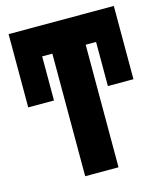

<svg xmlns="http://www.w3.org/2000/svg" viewBox="-113 -844 790 929"><g transform="rotate(-15 281.5 -380.0)"><path d="M198 0V-614H147V-393H18V-760H545V-393H417V-614H365V0Z"/></g></svg>

Font: Noto Sans Mono SemiCondensed Black
Style: Regular
Weight: 900
Width: 4
Designer: Monotype Design Team
Foundry: Monotype Imaging Inc.
Version: Version 2.014; ttfautohint (v1.8.4.7-5d5b)